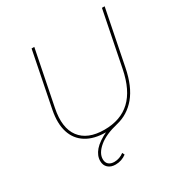

<svg xmlns="http://www.w3.org/2000/svg" viewBox="-204 -858 1176 1229"><g transform="rotate(-30 384.0 -243.5)"><path d="M722 -700H742L661 -293Q636 -167 577.5 -97Q519 -27 434 -7Q341 15 291.5 56.5Q242 98 242 142Q242 167 257 180.5Q272 194 299 194Q318 194 336.5 187.5Q355 181 370 169L378 186Q361 199 340.5 206Q320 213 297 213Q263 213 242.5 194.5Q222 176 222 144Q222 104 253 68Q284 32 354 -1L387 1Q379 2 368.5 2.5Q358 3 347 3Q259 3 202 -32.5Q145 -68 124 -134Q103 -200 121 -293L202 -700H222L141 -295Q114 -161 168.5 -88.5Q223 -16 347 -16Q467 -16 540 -84.5Q613 -153 641 -294Z"/></g></svg>

Font: Montserrat Thin Thin
Style: Italic
Weight: 250
Italic angle: -11.3°
Version: Version 9.000